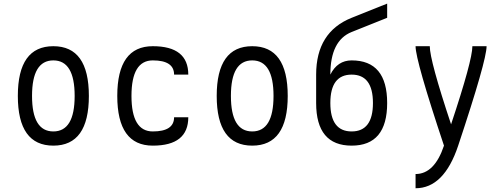

<svg xmlns="http://www.w3.org/2000/svg" viewBox="-20 -801 2774 1056"><path d="M78.1 -273.4Q78.1 -546.9 273.4 -546.9Q468.8 -546.9 468.8 -273.4Q468.8 0 273.4 0Q78.1 0 78.1 -273.4ZM156.2 -273.4Q156.2 -78.1 273.4 -78.1Q390.6 -78.1 390.6 -273.4Q390.6 -468.8 273.4 -468.8Q156.2 -468.8 156.2 -273.4Z M625 -273.4Q625 -546.9 820.3 -546.9Q1015.6 -546.9 1015.6 -390.6H937.5Q937.5 -468.8 820.3 -468.8Q703.1 -468.8 703.1 -273.4Q703.1 -78.1 820.3 -78.1Q937.5 -78.1 937.5 -156.2H1015.6Q1015.6 0 820.3 0Q625 0 625 -273.4Z M1171.9 -273.4Q1171.9 -546.9 1367.2 -546.9Q1562.5 -546.9 1562.5 -273.4Q1562.5 0 1367.2 0Q1171.9 0 1171.9 -273.4ZM1250 -273.4Q1250 -78.1 1367.2 -78.1Q1484.4 -78.1 1484.4 -273.4Q1484.4 -468.8 1367.2 -468.8Q1250 -468.8 1250 -273.4Z M1718.8 -234.4V-390.6Q1718.8 -625 1914.1 -703.1L2109.4 -781.2V-703.1L1914.1 -625Q1796.9 -578.1 1796.9 -390.6Q1835.9 -468.8 1914.1 -468.8Q2109.4 -468.8 2109.4 -234.4Q2109.4 0 1914.1 0Q1718.8 0 1718.8 -234.4ZM1796.9 -234.4Q1796.9 -78.1 1914.1 -78.1Q2031.2 -78.1 2031.2 -234.4Q2031.2 -390.6 1914.1 -390.6Q1796.9 -390.6 1796.9 -234.4Z M2265.6 156.2Q2369.6 156.2 2421.9 0Q2265.6 -468.8 2265.6 -546.9H2343.8Q2343.8 -468.8 2460.9 -117.2Q2578.1 -468.8 2578.1 -546.9H2656.2Q2656.2 -468.8 2500 0Q2421.9 234.4 2265.6 234.4Z"/></svg>

Font: Luculent
Style: Regular
Weight: 400
Monospace: yes
Designer: Andrew Kensler
Version: Version 1.0.0-845fa02f9341